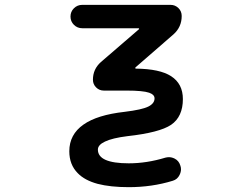

<svg xmlns="http://www.w3.org/2000/svg" viewBox="-20 -566 1040 794"><path d="M512.7 208Q436.5 208 383.8 194.3Q330.1 179.7 301.8 150.4Q266.6 115.2 266.6 59.6Q266.6 -9.8 325.2 -50.8Q381.8 -90.8 495.1 -103.5Q568.4 -112.3 594.7 -126Q619.1 -138.7 619.1 -159.2Q619.1 -174.8 596.7 -182.6Q571.3 -191.4 502.9 -191.4H409.2Q390.6 -191.4 377.4 -204.6Q364.3 -217.8 364.3 -236.3Q364.3 -280.3 397.5 -309.6L553.7 -444.3Q555.7 -445.3 555.2 -447.3Q554.7 -449.2 552.7 -449.2H320.3Q299.8 -449.2 285.6 -463.4Q271.5 -477.5 271.5 -497.6Q271.5 -517.6 285.6 -531.7Q299.8 -545.9 320.3 -545.9H685.5Q704.1 -545.9 717.8 -532.7Q731.4 -519.5 731.4 -500Q731.4 -454.1 697.3 -423.8L540 -287.1Q539.1 -285.2 539.6 -283.7Q540 -282.2 542 -282.2Q640.6 -281.2 687.5 -251Q736.3 -219.7 736.3 -156.2Q736.3 -120.1 724.1 -93.3Q711.9 -66.4 687.5 -49.8Q639.6 -17.6 506.8 -2.9Q444.3 4.9 414.1 19.5Q384.8 33.2 384.8 52.7Q384.8 109.4 512.7 109.4Q586.9 109.4 664.1 85.9Q671.9 84 678.7 84Q690.4 84 702.1 89.8Q719.7 98.6 725.6 118.2Q728.5 126 728.5 133.8Q728.5 145.5 722.7 157.2Q713.9 175.8 694.3 181.6Q608.4 208 512.7 208Z"/></svg>

Font: Rounded Mgen+ 2m medium
Style: Regular
Weight: 500
Designer: [Source Han Sans]
Ryoko NISHIZUKA  (kana & ideographs); Paul D. Hunt (Latin, Greek & Cyrillic); Wenlong ZHANG  (bopomofo
Version: Version 1.059.20150602